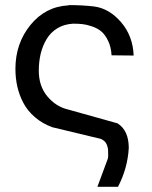

<svg xmlns="http://www.w3.org/2000/svg" viewBox="-20 -534 591 747"><path d="M247.1 -513.2V-514.2Q300.8 -514.2 346.2 -508.8Q405.3 -501 451.2 -447.5Q497.1 -394 500 -317.9L414.1 -318.8Q412.1 -351.6 400.6 -375.2Q389.2 -398.9 374.5 -411.4Q359.9 -423.8 338.4 -431.2Q316.9 -438.5 300.5 -440.2Q284.2 -441.9 264.2 -441.9Q229.5 -439.9 203.4 -424.1Q177.2 -408.2 161.6 -382.3Q146 -356.4 138.4 -325.4Q130.9 -294.4 130.9 -258.8Q130.9 -199.2 164.1 -159.2Q197.3 -119.1 245.1 -107.9L437 -54.2Q481 -26.9 481 42Q476.6 120.6 439 192.9H358.9L398.9 85Q400.9 80.1 400.9 70.8Q400.9 55.2 400.4 48.3Q399.9 41.5 396.7 32Q393.6 22.5 386.2 15.1L374 6.8L183.1 -39.1Q144 -53.7 115.5 -78.4Q86.9 -103 70.8 -133.8Q54.7 -164.6 47.4 -197.3Q40 -230 40 -266.1Q40 -365.2 98.6 -437Q157.2 -508.8 247.1 -513.2Z"/></svg>

Font: Perun
Style: Regular
Weight: 400
Version: Version 1.0000